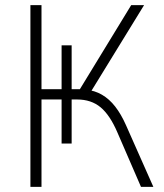

<svg xmlns="http://www.w3.org/2000/svg" viewBox="-20 -725 635 745"><path d="M98 0V-705H141V-379H219V-549H258V-379H290L489 -705H539L327 -360L313 -377Q347 -374 375.5 -357.5Q404 -341 427 -311.5Q450 -282 469 -239L575 0H527L436 -210Q407 -278 370.5 -308.5Q334 -339 279 -339H253L258 -347V-168H219V-339H141V0Z"/></svg>

Font: Nunito Sans 10pt SemiCondensed ExtraLight
Style: Regular
Weight: 250
Width: 4
Designer: Vernon Adams
Foundry: Vernon Adams
Version: Version 3.101;gftools[0.9.27]